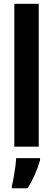

<svg xmlns="http://www.w3.org/2000/svg" viewBox="-20 -780 282 1021"><path d="M186 0H56.2V-759.8H186ZM192.9 61V71.8Q169.9 152.8 127 221.2H43V208Q47.9 190.9 52.7 163.8Q57.6 136.7 61.3 108.9Q64.9 81.1 65.9 61Z"/></svg>

Font: Open Sans Condensed
Style: Bold
Weight: 700
Width: 3
Designer: Monotype Design Team
Foundry: Monotype Imaging Inc.
Version: Version 3.003; ttfautohint (v1.8.4)